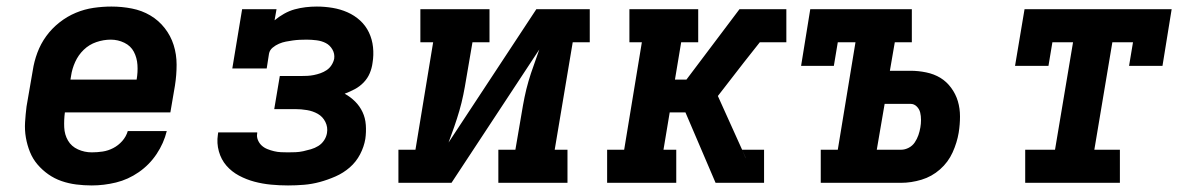

<svg xmlns="http://www.w3.org/2000/svg" viewBox="-20 -558 3640 586"><path d="M260 8Q236 8 212.5 5Q189 2 167.5 -5.5Q146 -13 127.5 -26Q109 -39 94.5 -56Q80 -73 71.5 -94Q63 -115 59 -138Q55 -161 56.5 -185Q58 -209 61 -233L80 -343Q84 -370 94 -397Q104 -424 121 -447.5Q138 -471 161.5 -489.5Q185 -508 211.5 -519Q238 -530 265.5 -534Q293 -538 320 -538Q352 -538 382.5 -532Q413 -526 438.5 -511Q464 -496 482.5 -472.5Q501 -449 510 -420.5Q519 -392 519 -360.5Q519 -329 514 -297L500 -215H178Q175 -192 176 -169.5Q177 -147 187.5 -129Q198 -111 218 -102Q238 -93 260 -93Q277 -93 293.5 -95.5Q310 -98 325.5 -106Q341 -114 353 -127.5Q365 -141 370 -158H489Q480 -121 458 -88Q436 -55 403.5 -32.5Q371 -10 334 -1Q297 8 260 8ZM195 -315H397Q401 -338 399.5 -360Q398 -382 388.5 -400Q379 -418 359.5 -427.5Q340 -437 318 -437Q296 -437 274 -429.5Q252 -422 235.5 -406Q219 -390 209.5 -369Q200 -348 197 -327Z M859 8Q833 8 807 5.5Q781 3 756.5 -3.5Q732 -10 709.5 -22Q687 -34 671 -52.5Q655 -71 648 -96Q641 -121 645 -147Q645 -149 645.5 -150.5Q646 -152 646 -154H765Q765 -153 765 -152.5Q765 -152 765 -151Q763 -141 767 -131Q771 -121 778.5 -114Q786 -107 796 -103Q806 -99 816.5 -96.5Q827 -94 837.5 -93.5Q848 -93 859 -93Q871 -93 882.5 -93.5Q894 -94 905.5 -96.5Q917 -99 929 -102.5Q941 -106 951.5 -112.5Q962 -119 969 -129.5Q976 -140 978 -152Q981 -170 973 -186Q965 -202 950 -210.5Q935 -219 917 -222Q899 -225 881 -225H817L834 -326H898Q908 -326 918 -326.5Q928 -327 938 -329Q948 -331 958 -334.5Q968 -338 977 -344Q986 -350 992 -359.5Q998 -369 1000 -379Q1002 -394 994.5 -407Q987 -420 974.5 -426.5Q962 -433 946.5 -435Q931 -437 916 -437Q905 -437 894.5 -436.5Q884 -436 873.5 -434.5Q863 -433 852.5 -431Q842 -429 831.5 -424.5Q821 -420 812 -412.5Q803 -405 801 -394L794 -349H689L719 -530H824L818 -496Q831 -507 847 -516Q863 -525 879.5 -529.5Q896 -534 913 -536Q930 -538 947 -538Q971 -538 995 -534Q1019 -530 1040.5 -520.5Q1062 -511 1079 -495.5Q1096 -480 1106 -459Q1116 -438 1118.5 -414Q1121 -390 1117 -366Q1115 -350 1108.5 -334.5Q1102 -319 1090 -306.5Q1078 -294 1063 -286Q1048 -278 1032 -272Q1050 -262 1064 -248Q1078 -234 1086.5 -216Q1095 -198 1096.5 -176.5Q1098 -155 1095 -134Q1091 -110 1079 -87Q1067 -64 1047.5 -47Q1028 -30 1004 -19.5Q980 -9 956 -2.5Q932 4 907.5 6Q883 8 859 8Z M1196 0V-101H1248L1302 -429H1263V-530H1474V-429H1422L1403 -318Q1399 -293 1394 -268.5Q1389 -244 1382 -220Q1375 -196 1366.5 -171.5Q1358 -147 1349 -123L1617 -530H1780V-429H1728L1673 -101H1712V0H1501V-101H1553L1572 -212Q1576 -237 1581 -261.5Q1586 -286 1593 -310Q1600 -334 1609 -358.5Q1618 -383 1626 -407L1358 0Z M2257 0 2266 -54 2256 -75 2255 -78 2245 -101H2312V0ZM1833 0V-101H1885L1939 -429H1901V-530H2111V-429H2059L2040 -315H2075L2237 -530H2344L2335 -476L2344 -530H2380V-429H2299L2250 -367L2171 -265L2245 -101L2256 -75L2266 -54L2257 0H2164L2072 -215H2024L2005 -101H2044V0Z M2485 0V-101H2537L2591 -429H2537L2525 -357H2425L2453 -530H2763V-429H2711L2696 -342H2759Q2783 -342 2807 -337Q2831 -332 2850 -320.5Q2869 -309 2883 -290Q2897 -271 2903.5 -249Q2910 -227 2910 -202.5Q2910 -178 2906 -153Q2901 -123 2887.5 -93Q2874 -63 2849 -41Q2824 -19 2792.5 -9.5Q2761 0 2730 0ZM2656 -101H2730Q2742 -101 2753.5 -107Q2765 -113 2772 -123.5Q2779 -134 2783 -145.5Q2787 -157 2789 -169Q2791 -180 2791 -192Q2791 -204 2788.5 -214.5Q2786 -225 2778 -233Q2770 -241 2759 -241H2680Z M3109 0V-101H3200L3255 -429H3192L3180 -357H3078L3107 -530H3556L3528 -357H3426L3438 -429H3375L3320 -101H3398V0Z"/></svg>

Font: Iosevka Slab Extended Oblique
Style: Bold
Weight: 700
Width: 7
Italic angle: -9°
Monospace: yes
Designer: Belleve Invis
Foundry: Belleve Invis
Version: Version 11.1.1; ttfautohint (v1.8.3)